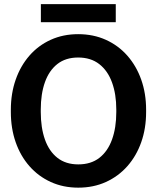

<svg xmlns="http://www.w3.org/2000/svg" viewBox="-20 -884 746 915"><path d="M353 10.3Q281.2 10.3 222.2 -16.6Q163.1 -43.5 120.4 -92Q77.6 -140.6 54.7 -206.3Q31.7 -272 31.7 -350.1V-360.8Q31.7 -438.5 54.7 -504.2Q77.6 -569.8 120.1 -618.7Q162.6 -667.5 221.7 -694.3Q280.8 -721.2 352.5 -721.2Q424.8 -721.2 484.4 -694.3Q543.9 -667.5 586.9 -618.7Q629.9 -569.8 653.1 -504.2Q676.3 -438.5 676.3 -360.8V-350.1Q676.3 -272 653.1 -206.3Q629.9 -140.6 586.9 -92Q543.9 -43.5 484.6 -16.6Q425.3 10.3 353 10.3ZM353 -100.6Q413.6 -100.6 453.6 -131.8Q493.7 -163.1 513.9 -219.2Q534.2 -275.4 534.2 -350.1V-361.8Q534.2 -435.5 513.7 -491.5Q493.2 -547.4 452.9 -578.6Q412.6 -609.9 352.5 -609.9Q293 -609.9 253.4 -578.9Q213.9 -547.9 194.1 -492.2Q174.3 -436.5 174.3 -361.8V-350.1Q174.3 -275.4 194.1 -219.2Q213.9 -163.1 253.7 -131.8Q293.5 -100.6 353 -100.6ZM174.8 -778.3V-864.3H531.7V-778.3Z"/></svg>

Font: Roboto Slab LO
Style: Bold
Weight: 700
Designer: Google
Version: Version 2.000